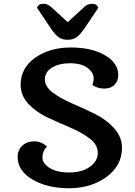

<svg xmlns="http://www.w3.org/2000/svg" viewBox="-20 -993 720 1023"><path d="M248 -846 177 -952Q186 -973 210 -973Q234 -973 252 -956L341 -875L429 -956Q447 -973 471 -973Q495 -973 504 -952L433 -846Q410 -812 390.5 -796.5Q371 -781 340.5 -781Q310 -781 290.5 -796Q271 -811 248 -846ZM630 -205Q630 -111 547.5 -50.5Q465 10 348.5 10Q232 10 153 -36.5Q74 -83 74 -156Q74 -194 99 -217Q124 -240 162 -240Q200 -240 230 -212Q206 -188 206 -155Q206 -122 244.5 -98Q283 -74 349.5 -74Q416 -74 458.5 -104Q501 -134 501 -178Q501 -222 458.5 -254.5Q416 -287 356 -312.5Q296 -338 235.5 -366Q175 -394 132.5 -438.5Q90 -483 90 -541Q90 -631 167.5 -685.5Q245 -740 357 -740Q469 -740 539.5 -698.5Q610 -657 610 -594Q610 -561 590 -541Q570 -521 535.5 -521Q501 -521 472 -540Q479 -557 479 -576Q479 -607 446 -631.5Q413 -656 353.5 -656Q294 -656 256.5 -632.5Q219 -609 219 -570Q219 -531 261.5 -499.5Q304 -468 364 -442Q424 -416 484.5 -386.5Q545 -357 587.5 -310.5Q630 -264 630 -205Z"/></svg>

Font: Laila SemiBold
Style: Regular
Weight: 600
Designer: Hitesh Malaviya
Foundry: Indian Type Foundry
Version: Version 1.302;PS 1.0;hotconv 1.0.78;makeotf.lib2.5.61930; tt